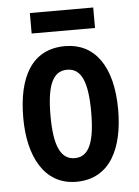

<svg xmlns="http://www.w3.org/2000/svg" viewBox="-52 -743 573 794"><g transform="rotate(-5 234.5 -346.0)"><path d="M365 -702H102V-617H365ZM431 -272C431 -455 356 -553 235 -553C97 -553 37 -442 37 -272C37 -113 100 10 233 10C375 10 431 -115 431 -272ZM150 -271C150 -397 175 -455 235 -455C294 -455 319 -397 319 -272C319 -147 294 -88 235 -88C176 -88 150 -148 150 -271Z"/></g></svg>

Font: Noto Sans Gurmukhi UI ExtraCondensed SemiBold
Style: Regular
Weight: 600
Width: 2
Designer: Jelle Bosma - Monotype Design Team
Foundry: Monotype Imaging Inc.
Version: Version 2.004